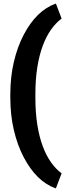

<svg xmlns="http://www.w3.org/2000/svg" viewBox="-20 -800 381 1036"><path d="M312.5 135.3 281.7 215.8H278.8Q176.3 178.7 107.9 48.3Q74.2 -15.6 54.9 -97.4Q35.6 -179.2 35.6 -274.9V-289.6Q35.6 -384.8 54.9 -466.6Q74.2 -548.3 107.9 -612.3Q176.3 -742.7 278.8 -779.8L281.7 -780.3L312.5 -699.7Q281.7 -677.2 255.9 -640.9Q230 -604.5 210.9 -553.7Q191.9 -502.9 181.4 -437.3Q170.9 -371.6 170.9 -290.5V-273.9Q170.9 -192.4 181.4 -126.7Q191.9 -61 210.9 -10.3Q230 40.5 255.9 76.7Q281.7 112.8 312.5 135.3Z"/></svg>

Font: Suwannaphum Black
Style: Regular
Weight: 900
Designer: Danh Hong
Version: Version 8.002; ttfautohint (v1.8.3)